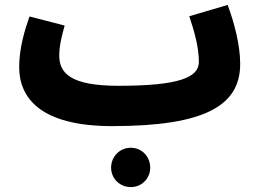

<svg xmlns="http://www.w3.org/2000/svg" viewBox="-20 -492 1049 781"><path d="M436 21C819 21 957 -65 957 -232C957 -311 932 -402 906 -472L750 -426C772 -360 789 -297 789 -240C789 -176 705 -143 462 -143C266 -143 221 -195 221 -266C221 -306 232 -349 243 -388L100 -425C82 -374 58 -298 58 -219C58 -96 142 21 436 21ZM512 269C557 269 591 234 591 190C591 145 557 109 512 109C467 109 432 145 432 190C432 234 467 269 512 269Z"/></svg>

Font: Noto Sans Arabic UI Cn Bk
Style: Regular
Weight: 900
Width: 3
Designer: Monotype Design Team, Nadine Chahine and Nizar Qandah
Foundry: Monotype Imaging Inc.
Version: Version 2.010